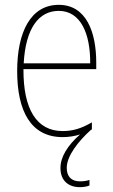

<svg xmlns="http://www.w3.org/2000/svg" viewBox="-20 -557 468 794"><path d="M256 137C256 88 304 27 355 -19C357 -20 359 -21 360 -22V-51C317 -26 282 -15 239 -15C131 -15 76 -106 77 -271H378V-298C378 -424 337 -537 223 -537C106 -537 51 -423 51 -263C51 -97 108 10 239 10C265 10 289 6 311 -1C259 45 230 92 230 138C230 191 264 217 310 217C327 217 341 214 350 210V187C343 190 327 193 311 193C275 193 256 173 256 137ZM223 -512C314 -512 354 -417 353 -295H78C86 -440 140 -512 223 -512Z"/></svg>

Font: Noto Sans Gujarati Condensed Thin
Style: Regular
Weight: 100
Width: 3
Designer: Jelle Bosma - Monotype Design Team, Universal Thirst
Foundry: Monotype Imaging Inc.
Version: Version 2.106